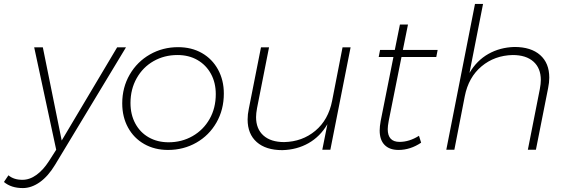

<svg xmlns="http://www.w3.org/2000/svg" viewBox="-115 -762 2887 977"><path d="M526 -521 165 77Q130 135 87.5 165Q45 195 1 195Q-58 195 -95 164L-72 130Q-45 153 -1 153Q36 153 70.5 128Q105 103 134 58L171 0L59 -521H103L199 -47L481 -521Z M1024 -286Q1024 -204 986.5 -138.5Q949 -73 884 -36Q819 1 740 1Q672 1 619 -29Q566 -59 536.5 -113Q507 -167 507 -236Q507 -317 545 -382.5Q583 -448 648 -485Q713 -522 791 -522Q860 -522 912.5 -492Q965 -462 994.5 -408Q1024 -354 1024 -286ZM549 -238Q549 -179 573.5 -133.5Q598 -88 642 -63Q686 -38 743 -38Q810 -38 865 -69.5Q920 -101 951.5 -156.5Q983 -212 983 -283Q983 -341 958.5 -386Q934 -431 890 -456.5Q846 -482 788 -482Q721 -482 666.5 -451Q612 -420 580.5 -364Q549 -308 549 -238Z M1145 -154Q1145 -180 1151 -208L1213 -521H1254L1193 -212Q1188 -185 1188 -166Q1188 -106 1225.5 -72.5Q1263 -39 1331 -39Q1423 -41 1489.5 -96.5Q1556 -152 1575 -249L1628 -521H1669L1566 0H1525L1551 -130Q1514 -67 1455 -33.5Q1396 0 1322 2Q1238 2 1191.5 -39Q1145 -80 1145 -154Z M1863 -147Q1858 -120 1858 -105Q1858 -40 1918 -40Q1968 -40 2017 -71L2028 -36Q1973 1 1913 1Q1867 1 1842 -24.5Q1817 -50 1817 -98Q1817 -118 1822 -146L1887 -472H1812L1819 -508H1894L1920 -637H1961L1935 -508H2112L2105 -472H1928Z M2680 -367Q2680 -342 2674 -313L2612 0H2571L2632 -309Q2637 -336 2637 -355Q2637 -415 2599.5 -448.5Q2562 -482 2494 -482Q2402 -480 2335.5 -424.5Q2269 -369 2250 -272L2197 0H2156L2302 -742H2343L2274 -391Q2311 -454 2370 -487.5Q2429 -521 2503 -523Q2587 -523 2633.5 -482Q2680 -441 2680 -367Z"/></svg>

Font: TypoPRO Montserrat
Style: Italic
Weight: 275
Italic angle: -11.3°
Designer: Julieta Ulanovsky
Foundry: Julieta Ulanovsky
Version: Version 6.001